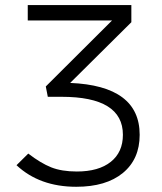

<svg xmlns="http://www.w3.org/2000/svg" viewBox="-20 -713 626 743"><path d="M274.9 9.8Q133.3 9.8 43.9 -73.7L89.4 -118.7Q137.7 -81.5 178.2 -65.4Q218.8 -49.3 277.3 -49.3Q361.8 -49.3 408.7 -86.7Q455.6 -124 455.6 -191.4Q455.6 -338.4 218.3 -338.4H165L157.2 -378.4L413.6 -633.8H87.4V-693.4H488.3V-627L251.5 -392.1Q520.5 -380.9 520.5 -191.4Q520.5 -97.2 455.6 -43.7Q390.6 9.8 274.9 9.8Z"/></svg>

Font: CaskaydiaCove NFP Light
Style: Regular
Weight: 300
Designer: Aaron Bell
Foundry: Saja Typeworks
Version: Version 2111.001; VTT 6.35;Nerd Fonts 3.1.1